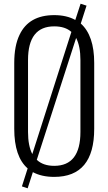

<svg xmlns="http://www.w3.org/2000/svg" viewBox="-20 -933 580 1027"><path d="M483.9 -596.2V-244.1Q483.9 13.2 270 13.2Q203.1 13.2 155.8 -12.2L127.9 74.2L97.2 64L127.9 -32.2Q56.2 -94.7 56.2 -244.1V-596.2Q56.2 -688 84.5 -746.6Q134.3 -852.1 270 -852.1Q336.4 -852.1 382.8 -826.2L411.1 -913.1L442.9 -902.8L412.1 -807.1Q483.9 -743.2 483.9 -596.2ZM270 -45.9Q410.2 -45.9 410.2 -227.1V-611.8Q410.2 -685.5 387.2 -730L176.8 -78.1Q210.9 -45.9 270 -45.9ZM129.9 -611.8V-227.1Q129.9 -153.3 152.8 -108.9L361.8 -762.2Q329.1 -792 270 -792Q129.9 -792 129.9 -611.8Z"/></svg>

Font: VL Oswald
Style: Light
Weight: 300
Designer: vernon adams
Foundry: vernon adams
Version: Version ; ttfautohint (v0.92.18-e454-dirty) -l 8 -r 50 -G 20